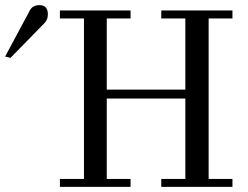

<svg xmlns="http://www.w3.org/2000/svg" viewBox="-140 -727 967 750"><path d="M768 -28V3H490V-28H584V-342H277V-28H370V3H94V-28H188V-655H94V-686H370V-655H277V-377H584V-655H490V-686H768V-655H675V-28ZM47 -671Q47 -650 34 -637L-99 -501L-120 -506L-23 -687Q-12 -707 14 -707Q47 -707 47 -671Z"/></svg>

Font: GFS Didot
Style: Regular
Weight: 400
Designer: Takis Katsoulidis and George D. Matthiopoulos
Foundry: Takis Katsoulidis and George D. Matthiopoulos
Version: Version 1.0